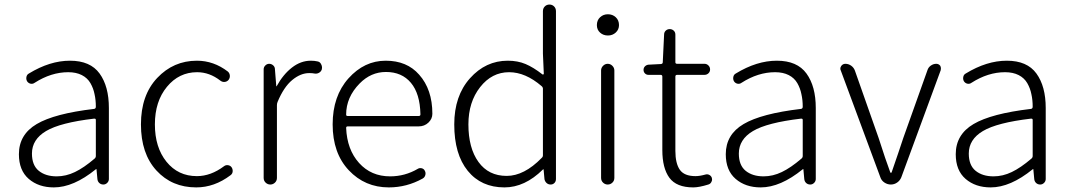

<svg xmlns="http://www.w3.org/2000/svg" viewBox="-20 -815 4725 848"><path d="M217.8 12.7Q150.4 12.7 106.9 -24.9Q63.5 -62.5 63.5 -133.8Q63.5 -220.7 142.1 -267.1Q220.7 -313.5 395.5 -334Q403.3 -335 403.3 -343.8Q403.3 -374 397.5 -399.4Q392.6 -424.8 379.4 -447.8Q366.2 -470.7 341.3 -483.4Q316.4 -496.1 281.2 -496.1Q206.1 -496.1 132.8 -449.2Q125 -443.4 115.2 -445.3Q105.5 -447.3 99.6 -456.1Q94.7 -464.8 96.7 -475.1Q98.6 -485.4 107.4 -490.2Q200.2 -546.9 289.1 -546.9Q378.9 -546.9 419.9 -490.2Q460.9 -433.6 460.9 -337.9V-24.4Q460.9 -14.6 453.6 -7.3Q446.3 0 436.5 0Q425.8 0 418.5 -6.8Q411.1 -13.7 410.2 -24.4L406.2 -67.4Q406.2 -68.4 405.3 -68.4Q404.3 -68.4 403.3 -67.4Q304.7 12.7 217.8 12.7ZM230.5 -36.1Q271.5 -36.1 311 -55.2Q350.6 -74.2 397.5 -114.3Q403.3 -119.1 403.3 -126V-285.2Q403.3 -291 397.5 -291Q396.5 -291 395.5 -291Q246.1 -273.4 183.6 -236.3Q121.1 -199.2 121.1 -136.7Q121.1 -85 151.4 -60.5Q181.6 -36.1 230.5 -36.1Z M846.7 12.7Q739.3 12.7 670.9 -62Q602.5 -136.7 602.5 -265.6Q602.5 -394.5 674.3 -470.7Q746.1 -546.9 849.6 -546.9Q923.8 -546.9 986.3 -499Q994.1 -492.2 995.1 -481.4Q996.1 -470.7 989.3 -461.9Q982.4 -454.1 972.2 -453.1Q961.9 -452.1 953.1 -459Q905.3 -496.1 850.6 -496.1Q770.5 -496.1 717.3 -431.6Q664.1 -367.2 664.1 -265.6Q664.1 -164.1 715.3 -100.6Q766.6 -37.1 849.6 -37.1Q911.1 -37.1 969.7 -81.1Q977.5 -86.9 987.3 -85.4Q997.1 -84 1002.9 -76.2Q1007.8 -69.3 1007.8 -60.5Q1007.8 -47.9 998 -41Q926.8 12.7 846.7 12.7Z M1144.5 -29.3V-508.8Q1144.5 -518.6 1151.9 -525.9Q1159.2 -533.2 1168.9 -533.2Q1178.7 -533.2 1186.5 -526.4Q1194.3 -519.5 1194.3 -508.8L1200.2 -434.6Q1200.2 -433.6 1201.2 -433.6Q1202.1 -433.6 1202.1 -434.6Q1230.5 -486.3 1269.5 -516.6Q1308.6 -546.9 1352.5 -546.9Q1369.1 -546.9 1381.8 -543.9Q1393.6 -542 1398.4 -531.2Q1402.3 -524.4 1402.3 -516.6Q1402.3 -512.7 1401.4 -508.8Q1398.4 -499 1389.2 -493.7Q1379.9 -488.3 1369.1 -490.2Q1360.4 -492.2 1345.7 -492.2Q1307.6 -492.2 1270.5 -461.4Q1233.4 -430.7 1206.1 -365.2Q1203.1 -358.4 1203.1 -350.6V-29.3Q1203.1 -16.6 1194.3 -8.3Q1185.5 0 1173.8 0Q1162.1 0 1153.3 -8.3Q1144.5 -16.6 1144.5 -29.3Z M1697.3 12.7Q1591.8 12.7 1520.5 -63Q1449.2 -138.7 1449.2 -265.6Q1449.2 -390.6 1519 -468.8Q1588.9 -546.9 1683.6 -546.9Q1777.3 -546.9 1831.1 -485.4Q1889.6 -419.9 1889.6 -312.5Q1889.6 -290 1872.1 -273.4Q1854.5 -256.8 1829.1 -256.8H1515.6Q1508.8 -256.8 1508.8 -250Q1512.7 -154.3 1565.9 -95.2Q1619.1 -36.1 1703.1 -36.1Q1768.6 -36.1 1825.2 -69.3Q1833 -74.2 1842.8 -71.8Q1852.5 -69.3 1856.4 -60.5Q1861.3 -51.8 1858.4 -41.5Q1855.5 -31.2 1846.7 -26.4Q1776.4 12.7 1697.3 12.7ZM1508.8 -308.6Q1508.8 -302.7 1515.6 -302.7H1829.1Q1836.9 -302.7 1836.9 -309.6Q1836.9 -310.5 1836.9 -310.5Q1835 -401.4 1794.9 -449.2Q1754.9 -497.1 1684.6 -497.1Q1618.2 -497.1 1568.4 -446.3Q1508.8 -385.7 1508.8 -308.6Z M2208 12.7Q2105.5 12.7 2045.9 -60.5Q1986.3 -133.8 1986.3 -265.6Q1986.3 -391.6 2055.7 -469.2Q2125 -546.9 2222.7 -546.9Q2266.6 -546.9 2301.3 -532.2Q2335.9 -517.6 2376 -486.3Q2377.9 -485.4 2379.9 -486.3Q2381.8 -487.3 2381.8 -489.3L2377.9 -578.1V-765.6Q2377.9 -778.3 2386.2 -786.6Q2394.5 -794.9 2406.7 -794.9Q2418.9 -794.9 2427.2 -786.6Q2435.5 -778.3 2435.5 -765.6V-24.4Q2435.5 -13.7 2428.7 -6.8Q2421.9 0 2412.1 0Q2401.4 0 2394 -6.8Q2386.7 -13.7 2384.8 -23.4L2380.9 -66.4Q2380.9 -67.4 2379.9 -67.4Q2378.9 -67.4 2377.9 -66.4Q2297.9 12.7 2208 12.7ZM2217.8 -38.1Q2294.9 -38.1 2372.1 -117.2Q2377.9 -122.1 2377.9 -128.9V-422.9Q2377.9 -429.7 2372.1 -434.6Q2300.8 -496.1 2228.5 -496.1Q2152.3 -496.1 2100.6 -430.2Q2048.8 -364.3 2048.8 -265.6Q2048.8 -161.1 2093.3 -99.6Q2137.7 -38.1 2217.8 -38.1Z M2634.8 -29.3V-503.9Q2634.8 -515.6 2643.6 -524.4Q2652.3 -533.2 2664.1 -533.2Q2675.8 -533.2 2684.6 -524.4Q2693.4 -515.6 2693.4 -503.9V-29.3Q2693.4 -16.6 2684.6 -8.3Q2675.8 0 2664.1 0Q2652.3 0 2643.6 -8.3Q2634.8 -16.6 2634.8 -29.3ZM2665 -658.2Q2644.5 -658.2 2630.4 -670.9Q2616.2 -683.6 2616.2 -704.1Q2616.2 -725.6 2630.4 -738.8Q2644.5 -752 2665 -752Q2685.5 -752 2699.7 -738.8Q2713.9 -725.6 2713.9 -704.1Q2713.9 -684.6 2699.7 -671.4Q2685.5 -658.2 2665 -658.2Z M3042 12.7Q2967.8 12.7 2936.5 -29.8Q2905.3 -72.3 2905.3 -152.3V-476.6Q2905.3 -484.4 2897.5 -484.4H2843.8Q2835 -484.4 2828.6 -490.7Q2822.3 -497.1 2822.3 -506.3Q2822.3 -515.6 2828.6 -522Q2835 -528.3 2843.8 -529.3L2899.4 -532.2Q2907.2 -533.2 2907.2 -540L2913.1 -662.1Q2913.1 -672.9 2920.4 -679.7Q2927.7 -686.5 2938 -686.5Q2948.2 -686.5 2955.6 -679.7Q2962.9 -672.9 2962.9 -662.1V-540Q2962.9 -533.2 2970.7 -533.2H3091.8Q3101.6 -533.2 3108.9 -525.9Q3116.2 -518.6 3116.2 -508.3Q3116.2 -498 3108.9 -491.2Q3101.6 -484.4 3091.8 -484.4H2970.7Q2962.9 -484.4 2962.9 -476.6V-148.4Q2962.9 -93.8 2982.4 -65.4Q3002 -37.1 3051.8 -37.1Q3070.3 -37.1 3094.7 -43.9Q3104.5 -46.9 3112.8 -42.5Q3121.1 -38.1 3124 -29.3Q3125 -25.4 3125 -22.5Q3125 -16.6 3122.1 -11.7Q3118.2 -2.9 3108.4 0Q3067.4 12.7 3042 12.7Z M3339.8 12.7Q3272.5 12.7 3229 -24.9Q3185.5 -62.5 3185.5 -133.8Q3185.5 -220.7 3264.2 -267.1Q3342.8 -313.5 3517.6 -334Q3525.4 -335 3525.4 -343.8Q3525.4 -374 3519.5 -399.4Q3514.6 -424.8 3501.5 -447.8Q3488.3 -470.7 3463.4 -483.4Q3438.5 -496.1 3403.3 -496.1Q3328.1 -496.1 3254.9 -449.2Q3247.1 -443.4 3237.3 -445.3Q3227.5 -447.3 3221.7 -456.1Q3216.8 -464.8 3218.8 -475.1Q3220.7 -485.4 3229.5 -490.2Q3322.3 -546.9 3411.1 -546.9Q3501 -546.9 3542 -490.2Q3583 -433.6 3583 -337.9V-24.4Q3583 -14.6 3575.7 -7.3Q3568.4 0 3558.6 0Q3547.9 0 3540.5 -6.8Q3533.2 -13.7 3532.2 -24.4L3528.3 -67.4Q3528.3 -68.4 3527.3 -68.4Q3526.4 -68.4 3525.4 -67.4Q3426.8 12.7 3339.8 12.7ZM3352.5 -36.1Q3393.6 -36.1 3433.1 -55.2Q3472.7 -74.2 3519.5 -114.3Q3525.4 -119.1 3525.4 -126V-285.2Q3525.4 -291 3519.5 -291Q3518.6 -291 3517.6 -291Q3368.2 -273.4 3305.7 -236.3Q3243.2 -199.2 3243.2 -136.7Q3243.2 -85 3273.4 -60.5Q3303.7 -36.1 3352.5 -36.1Z M3868.2 -32.2 3693.4 -503.9Q3691.4 -507.8 3691.4 -511.7Q3691.4 -517.6 3695.3 -523.4Q3702.1 -533.2 3713.9 -533.2Q3727.5 -533.2 3739.3 -524.9Q3751 -516.6 3755.9 -502.9L3860.4 -206.1Q3891.6 -108.4 3912.1 -53.7Q3913.1 -51.8 3915 -51.8Q3917 -51.8 3918 -53.7Q3951.2 -149.4 3969.7 -206.1L4076.2 -504.9Q4080.1 -517.6 4091.3 -525.4Q4102.5 -533.2 4115.2 -533.2Q4126 -533.2 4132.8 -524.4Q4135.7 -518.6 4135.7 -512.7Q4135.7 -508.8 4134.8 -504.9L3960.9 -32.2Q3955.1 -17.6 3942.4 -8.8Q3929.7 0 3914.6 0Q3899.4 0 3886.2 -8.8Q3873 -17.6 3868.2 -32.2Z M4355.5 12.7Q4288.1 12.7 4244.6 -24.9Q4201.2 -62.5 4201.2 -133.8Q4201.2 -220.7 4279.8 -267.1Q4358.4 -313.5 4533.2 -334Q4541 -335 4541 -343.8Q4541 -374 4535.2 -399.4Q4530.3 -424.8 4517.1 -447.8Q4503.9 -470.7 4479 -483.4Q4454.1 -496.1 4418.9 -496.1Q4343.8 -496.1 4270.5 -449.2Q4262.7 -443.4 4252.9 -445.3Q4243.2 -447.3 4237.3 -456.1Q4232.4 -464.8 4234.4 -475.1Q4236.3 -485.4 4245.1 -490.2Q4337.9 -546.9 4426.8 -546.9Q4516.6 -546.9 4557.6 -490.2Q4598.6 -433.6 4598.6 -337.9V-24.4Q4598.6 -14.6 4591.3 -7.3Q4584 0 4574.2 0Q4563.5 0 4556.2 -6.8Q4548.8 -13.7 4547.9 -24.4L4543.9 -67.4Q4543.9 -68.4 4543 -68.4Q4542 -68.4 4541 -67.4Q4442.4 12.7 4355.5 12.7ZM4368.2 -36.1Q4409.2 -36.1 4448.7 -55.2Q4488.3 -74.2 4535.2 -114.3Q4541 -119.1 4541 -126V-285.2Q4541 -291 4535.2 -291Q4534.2 -291 4533.2 -291Q4383.8 -273.4 4321.3 -236.3Q4258.8 -199.2 4258.8 -136.7Q4258.8 -85 4289.1 -60.5Q4319.3 -36.1 4368.2 -36.1Z"/></svg>

Font: irohamaru Light
Style: Regular
Weight: 200
Designer: [Source Han Sans]
Ryoko NISHIZUKA  (kana & ideographs); Paul D. Hunt (Latin, Greek & Cyrillic); Wenlong ZHANG  (bopomofo
Version: Version 1.01